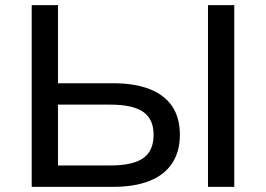

<svg xmlns="http://www.w3.org/2000/svg" viewBox="-20 -725 1032 745"><path d="M103 0V-705H205V-402H419Q502 -402 560 -379.5Q618 -357 648 -312.5Q678 -268 678 -202Q678 -137 648 -91.5Q618 -46 560 -23Q502 0 419 0ZM205 -83H408Q496 -83 536 -111.5Q576 -140 576 -202Q576 -263 535.5 -291Q495 -319 408 -319H205ZM787 0V-705H889V0Z"/></svg>

Font: Nunito Sans 10pt SemiExpanded Medium
Style: Regular
Weight: 500
Width: 6
Designer: Vernon Adams
Foundry: Vernon Adams
Version: Version 3.101;gftools[0.9.27]